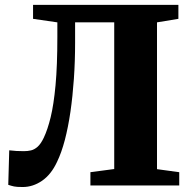

<svg xmlns="http://www.w3.org/2000/svg" viewBox="-20 -763 790 790"><path d="M73.5 6.5Q48 6.5 37.8 4.2Q27.5 2 14 -2.5L18 -144.5Q36 -142.5 47.8 -141.8Q59.5 -141 78.5 -141Q93.5 -141 107.5 -144.2Q121.5 -147.5 134.8 -159.2Q148 -171 160 -196Q176 -229.5 188.5 -280.8Q201 -332 208.5 -412.2Q216 -492.5 216 -612V-671L116 -685.5V-743H714V-685.5L626 -671V-67L717.5 -54.5V0H352V-54.5L450 -67.5V-671H289V-587.5Q289 -510.5 284 -438.5Q279 -366.5 269.8 -303Q260.5 -239.5 246.8 -187Q233 -134.5 214.5 -96.5Q190.5 -45 153 -19.2Q115.5 6.5 73.5 6.5Z"/></svg>

Font: Merriweather 48pt Black
Style: Regular
Weight: 900
Version: Version 2.100